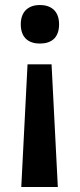

<svg xmlns="http://www.w3.org/2000/svg" viewBox="-20 -566 320 767"><path d="M216 -469C216 -524 182 -546 139 -546C98 -546 63 -524 63 -469C63 -412 98 -392 139 -392C182 -392 216 -412 216 -469ZM90 -309 65 181H211L186 -309Z"/></svg>

Font: Noto Sans Vithkuqi SemiBold
Style: Regular
Weight: 600
Version: Version 1.001